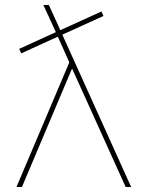

<svg xmlns="http://www.w3.org/2000/svg" viewBox="-20 -750 587 770"><path d="M268 -473 68 0H46L258 -500L212 -603L65 -536L57 -554L204 -621L154 -730H176L222 -629L387 -704L395 -686L230 -611L506 0H484L270 -473Z"/></svg>

Font: Mplus 1p Thin
Style: Regular
Weight: 250
Version: Version 1.061